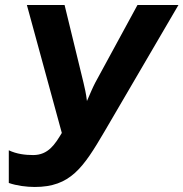

<svg xmlns="http://www.w3.org/2000/svg" viewBox="-20 -734 730 764"><path d="M15 -136V-6C46 5 86 10 118 10C260 10 311 -66 396 -211L690 -714H527L359 -405C350 -388 338 -360 326 -332C323 -359 316 -390 312 -406L237 -714H87L226 -205C199 -160 172 -117 112 -117C81 -117 46 -121 15 -136Z"/></svg>

Font: BC Sans
Style: Bold Italic
Weight: 700
Italic angle: -12°
Designer: Monotype Design Team
Province of B.C.
Foundry: Monotype Imaging Inc.
Version: Version 2.000;GOOG;noto-source:20170915:90ef993387c0